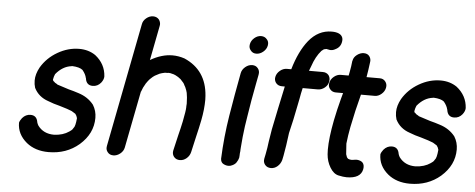

<svg xmlns="http://www.w3.org/2000/svg" viewBox="-51 -893 2595 1048"><g transform="rotate(5 1246.0 -369.0)"><path d="M238 -363Q237 -363 237 -364ZM244 26Q171 26 123 -13Q70 -57 70 -120Q73 -132 84 -146Q103 -168 129 -168Q163 -168 169 -132V-131Q172 -121 177 -113Q208 -71 266 -71Q315 -73 348 -96Q361 -105 363.5 -108.5Q366 -112 369 -117Q379 -126 383 -172Q380 -185 372 -195L351 -208Q349 -208 346 -210Q333 -216 282 -231Q249 -239 219 -251Q165 -269 141 -317Q135 -336 135 -357Q135 -392 156 -430Q188 -484 245 -517Q302 -550 363 -550Q414 -550 452 -524Q508 -480 512 -412Q512 -395 498 -377Q480 -355 453 -355Q419 -355 413 -391V-393Q413 -395 412 -395Q408 -415 390 -437Q373 -451 333 -453Q331 -452 328 -452Q280 -446 243 -401Q237 -388 234 -370L238 -360V-363Q246 -353 258 -348Q259 -346 262 -345Q316 -327 324 -325Q352 -318 379 -309Q431 -293 463 -253Q483 -221 483 -182Q483 -96 411 -33Q342 26 244 26Z M598 13Q578 13 567 -1Q558 -12 558 -25Q558 -30 559 -35L691 -713Q694 -733 711.5 -747.5Q729 -762 749 -762Q769 -762 781 -748Q790 -736 790 -721Q790 -717 789 -713L752 -523Q814 -559 873 -559Q906 -559 939 -548Q1061 -495 1071 -355Q1072 -344 1072 -333Q1072 -281 1060 -220Q1051 -175 1040 -130Q1029 -85 1020 -42Q1015 -21 998.5 -7Q982 7 962 7Q942 7 930 -7Q921 -18 921 -33Q921 -38 922 -42L942 -128Q952 -167 960 -205Q972 -266 972 -283V-289L973 -303Q972 -342 968 -360V-361L964 -375Q956 -397 951 -403Q949 -412 927 -434L924 -436Q915 -444 899 -452Q890 -457 874 -460Q873 -460 870.5 -461Q868 -462 860 -462L852 -461H840Q821 -457 811 -453L786 -440Q776 -434 763 -421L757 -415Q747 -403 740 -392Q739 -392 739 -391V-390Q726 -369 720 -350Q720 -348 718 -347L657 -35Q653 -15 635.5 -1Q618 13 598 13Z M1327 -608Q1307 -608 1296 -623Q1287 -634 1287 -647Q1287 -652 1288 -657Q1292 -677 1309 -691.5Q1326 -706 1346 -706Q1366 -706 1378 -691Q1387 -681 1387 -667Q1387 -662 1386 -657Q1382 -637 1364.5 -622.5Q1347 -608 1327 -608ZM1285 -46Q1285 -40 1284 -34Q1281 -21 1271.5 -7Q1262 7 1239 14Q1234 15 1228 15Q1215 15 1201 7.5Q1187 0 1186 -20Q1191 -141 1210 -257.5Q1229 -374 1252 -495Q1256 -515 1273.5 -529.5Q1291 -544 1311 -544Q1331 -544 1342 -530Q1351 -519 1351 -505Q1351 -500 1350 -495L1340 -443Q1322 -351 1309 -265Q1299 -207 1293 -149L1288 -91L1287 -77V-71Q1285 -59 1285 -46Z M1461 7Q1441 7 1429 -7Q1420 -18 1420 -32Q1420 -37 1421 -42L1426 -66Q1433 -101 1437 -136L1448 -204Q1471 -318 1498 -443H1482Q1462 -443 1450 -457Q1441 -468 1441 -483Q1441 -487 1442 -491Q1446 -511 1463.5 -525.5Q1481 -540 1501 -540H1525Q1554 -640 1602 -700Q1654 -764 1727 -764Q1777 -764 1787 -736Q1789 -730 1789 -723Q1789 -718 1788 -713Q1783 -683 1755 -670Q1743 -663 1730 -663Q1724 -663 1719 -664.5Q1714 -666 1711 -666L1707 -667L1693 -664Q1691 -663 1680 -654Q1650 -620 1632 -566L1622 -540H1698Q1718 -540 1730 -526Q1738 -515 1738 -501Q1738 -496 1737 -491Q1734 -471 1716.5 -457Q1699 -443 1679 -443H1596Q1589 -414 1584 -384L1576 -344Q1561 -265 1543 -192Q1534 -119 1524 -66L1519 -42Q1513 -21 1497 -7Q1481 7 1461 7Z M1877 21Q1859 21 1832 15Q1805 9 1785.5 -23.5Q1766 -56 1763 -95Q1762 -107 1762 -121Q1762 -184 1781 -282Q1793 -342 1809 -402L1818 -435H1778Q1758 -435 1746 -450Q1737 -461 1737 -474Q1737 -479 1738 -484Q1742 -504 1759.5 -518.5Q1777 -533 1797 -533H1840L1844 -553Q1850 -583 1853 -614L1854 -616Q1857 -635 1875 -648.5Q1893 -662 1912 -662Q1933 -662 1943 -648Q1951 -637 1951 -623Q1951 -619 1950 -614Q1945 -573 1938 -533H2011Q2030 -533 2041 -519Q2050 -508 2050 -494Q2050 -489 2049 -484Q2045 -464 2028 -449.5Q2011 -435 1992 -435H1916Q1892 -345 1874 -254Q1865 -208 1860 -162L1861 -147L1864 -104L1870 -87Q1873 -85 1874 -83.5Q1875 -82 1875 -81L1877 -80Q1886 -76 1895 -76Q1899 -76 1903 -76.5Q1907 -77 1912.5 -78Q1918 -79 1923 -79Q1937 -79 1950 -72Q1965 -63 1965 -42Q1965 -37 1964 -31Q1954 21 1877 21Z M2218 -363Q2217 -363 2217 -364ZM2224 26Q2151 26 2103 -13Q2050 -57 2050 -120Q2053 -132 2064 -146Q2083 -168 2109 -168Q2143 -168 2149 -132V-131Q2152 -121 2157 -113Q2188 -71 2246 -71Q2295 -73 2328 -96Q2341 -105 2343.5 -108.5Q2346 -112 2349 -117Q2359 -126 2363 -172Q2360 -185 2352 -195L2331 -208Q2329 -208 2326 -210Q2313 -216 2262 -231Q2229 -239 2199 -251Q2145 -269 2121 -317Q2115 -336 2115 -357Q2115 -392 2136 -430Q2168 -484 2225 -517Q2282 -550 2343 -550Q2394 -550 2432 -524Q2488 -480 2492 -412Q2492 -395 2478 -377Q2460 -355 2433 -355Q2399 -355 2393 -391V-393Q2393 -395 2392 -395Q2388 -415 2370 -437Q2353 -451 2313 -453Q2311 -452 2308 -452Q2260 -446 2223 -401Q2217 -388 2214 -370L2218 -360V-363Q2226 -353 2238 -348Q2239 -346 2242 -345Q2296 -327 2304 -325Q2332 -318 2359 -309Q2411 -293 2443 -253Q2463 -221 2463 -182Q2463 -96 2391 -33Q2322 26 2224 26Z"/></g></svg>

Font: Bad Comic
Style: Italic
Weight: 400
Italic angle: -11°
Designer: GGBotNet
Foundry: GGBotNet
Version: 0.95